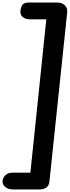

<svg xmlns="http://www.w3.org/2000/svg" viewBox="-40 -1024 548 1507"><path d="M487.5 -928.5 348 400.5Q344.5 432.5 324.2 447.8Q304 463 268.5 463H64.5Q25 463 1.5 444Q-22 425 -20 396.5Q-17 369 4 350.2Q25 331.5 54 331.5H198.5L323.5 -872.5H194.5Q158.5 -872.5 137.8 -891.2Q117 -910 120.5 -937.5Q123.5 -969 137 -986.5Q150.5 -1004 186.5 -1004H408Q447.5 -1004 469.2 -982.2Q491 -960.5 487.5 -928.5Z"/></svg>

Font: Edu NSW ACT Hand
Style: Regular
Weight: 400
Designer: Tina and Corey Anderson, Eben Sorkin, Mirko Velimirovic
Foundry: Sorkin Type Co.
Version: Version 2.000